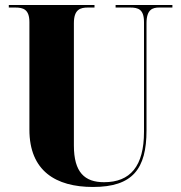

<svg xmlns="http://www.w3.org/2000/svg" viewBox="-20 -734 720 764"><path d="M350 10C508 10 563 -62 563 -215V-642C563 -697 588 -704 613 -704H666V-714H440V-704H498C530 -704 553 -697 553 -646V-210C553 -72 498 -9 394 -9C317 -9 274 -48 274 -155V-642C274 -697 300 -704 330 -704H356V-714H15V-704H41C72 -704 97 -697 97 -646V-218C97 -54 202 10 350 10Z"/></svg>

Font: Noto Serif Display Condensed Black
Style: Regular
Weight: 900
Width: 3
Designer: Monotype Design Team
Foundry: Monotype Imaging Inc.
Version: Version 2.009